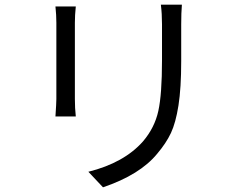

<svg xmlns="http://www.w3.org/2000/svg" viewBox="-20 -760 1017 820"><path d="M756.8 -740.2Q753.9 -705.1 753.9 -656.2V-499Q753.9 -383.8 742.2 -309.6Q730.5 -235.4 710 -191.9Q689.5 -148.4 651.4 -103.5Q578.1 -13.7 419.9 40L357.4 -26.4Q509.8 -64.5 590.8 -156.2Q640.6 -214.8 656.2 -286.1Q671.9 -357.4 671.9 -502.9V-656.2Q671.9 -701.2 667 -740.2ZM216.8 -262.7Q220.7 -321.3 220.7 -336.9V-663.1Q220.7 -695.3 216.8 -732.4H303.7Q299.8 -695.3 299.8 -663.1V-336.9Q299.8 -297.9 303.7 -262.7Z"/></svg>

Font: Min Sans
Style: Regular
Weight: 400
Designer: Jinseong-Kim, NotoSansCJK, Nunito
Foundry: Jinseong-Kim
Version: Version 1.400;Glyphs 3.1.2 (3151)